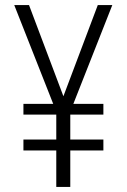

<svg xmlns="http://www.w3.org/2000/svg" viewBox="-20 -734 499 754"><path d="M229 -356 364 -714H421L268 -326H386V-284H256V-186H386V-143H256V0H201V-143H72V-186H201V-284H72V-326H189L36 -714H94Z"/></svg>

Font: Noto Sans Lao Condensed Light
Style: Regular
Weight: 300
Width: 3
Designer: Monotype Design Team
Foundry: Monotype Imaging Inc.
Version: Version 2.003; ttfautohint (v1.8.4.7-5d5b)